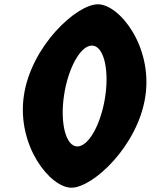

<svg xmlns="http://www.w3.org/2000/svg" viewBox="-20 -860 703 895"><path d="M278.1 -412.8C296.5 -540.4 354.6 -647.6 408.4 -647.6C462.3 -647.6 489.3 -540.4 470.9 -412.8C452.5 -285.2 394.5 -177.4 340.7 -177.4C286.8 -177.4 259.7 -285.2 278.1 -412.8ZM91.1 -413C57.7 -181 213.5 15 313 15C413.2 15 624.5 -181 657.9 -413C691.3 -645 536.4 -840 436.3 -840C336.7 -840 124.6 -645 91.1 -413Z"/></svg>

Font: Blink
Style: Obl
Weight: 400
Designer: Mew Too
Foundry: Cannot Into Space Fonts
Version: Version 001.000